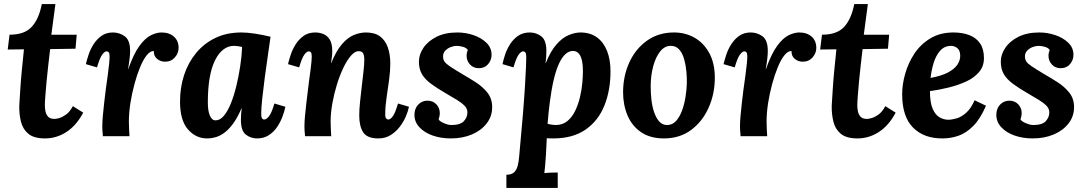

<svg xmlns="http://www.w3.org/2000/svg" viewBox="-20 -671 5354 946"><path d="M253 -651 233 -500H358L352 -431L227 -429Q223 -393 218 -351.5Q213 -310 209.5 -270.5Q206 -231 203.5 -199.5Q201 -168 201 -151Q201 -138 204 -122.5Q207 -107 217 -96Q227 -85 249 -85Q257 -85 272.5 -89.5Q288 -94 306 -107Q324 -120 339 -148L390 -116Q356 -52 307 -20.5Q258 11 202 11Q147 11 119.5 -12Q92 -35 83 -72.5Q74 -110 75 -151Q77 -185 80 -231.5Q83 -278 88 -329.5Q93 -381 98 -428L18 -427L27 -500Q101 -500 136.5 -539Q172 -578 186 -651Z M487 0Q485 -21 484.5 -29.5Q484 -38 484 -48Q484 -69 486.5 -98.5Q489 -128 493 -162Q497 -196 501 -229Q506 -265 510.5 -297.5Q515 -330 517.5 -355Q520 -380 520 -392Q520 -409 515.5 -413.5Q511 -418 506 -418Q495 -418 483 -401Q471 -384 458 -339L403 -355Q408 -376 417 -403Q426 -430 442 -454.5Q458 -479 481 -495Q504 -511 537 -511Q569 -511 595 -492Q621 -473 621 -420Q621 -404 618.5 -382Q616 -360 611 -331H612Q639 -407 667.5 -445.5Q696 -484 724 -497.5Q752 -511 776 -511Q814 -511 837 -490.5Q860 -470 860 -435Q860 -409 841.5 -388Q823 -367 793 -367Q771 -367 754 -381Q737 -395 738 -419Q721 -421 703.5 -399.5Q686 -378 670.5 -340.5Q655 -303 642.5 -257Q630 -211 622.5 -163Q615 -115 615 -72Q615 -59 616 -35.5Q617 -12 618 0Z M1169 -511Q1197 -511 1234.5 -505.5Q1272 -500 1313 -490Q1308 -453 1300 -399Q1292 -345 1284.5 -288.5Q1277 -232 1272 -184.5Q1267 -137 1267 -111Q1267 -93 1271.5 -87.5Q1276 -82 1281 -82Q1293 -82 1306 -99Q1319 -116 1332 -161L1386 -145Q1382 -124 1372 -97Q1362 -70 1345.5 -45.5Q1329 -21 1304.5 -5Q1280 11 1247 11Q1215 11 1191 -8Q1167 -27 1167 -80Q1167 -93 1168 -109Q1169 -125 1171 -138H1170Q1152 -95 1131.5 -66Q1111 -37 1089.5 -20Q1068 -3 1045.5 4Q1023 11 1000 11Q945 11 906 -33.5Q867 -78 867 -171Q867 -240 887 -301Q907 -362 946 -409.5Q985 -457 1041 -484Q1097 -511 1169 -511ZM1132 -445Q1104 -445 1080.5 -427Q1057 -409 1039.5 -374Q1022 -339 1013 -287Q1004 -235 1004 -166Q1004 -125 1014 -101.5Q1024 -78 1042 -78Q1064 -78 1083 -100.5Q1102 -123 1117.5 -161.5Q1133 -200 1144.5 -247.5Q1156 -295 1163.5 -344.5Q1171 -394 1173 -439Q1168 -441 1155.5 -443Q1143 -445 1132 -445Z M1844 11Q1789 11 1769.5 -19Q1750 -49 1750 -102Q1750 -132 1754 -169.5Q1758 -207 1762.5 -246Q1767 -285 1771 -319.5Q1775 -354 1775 -377Q1775 -392 1772 -401.5Q1769 -411 1763 -415Q1757 -419 1747 -419Q1729 -419 1709.5 -397Q1690 -375 1672 -337.5Q1654 -300 1640 -254.5Q1626 -209 1617.5 -161.5Q1609 -114 1609 -72Q1609 -59 1610 -35.5Q1611 -12 1612 0H1483Q1481 -21 1480.5 -29.5Q1480 -38 1480 -48Q1480 -69 1482.5 -97.5Q1485 -126 1489 -159.5Q1493 -193 1497 -226Q1500 -253 1503.5 -278.5Q1507 -304 1510 -326.5Q1513 -349 1514.5 -366Q1516 -383 1516 -392Q1516 -409 1511.5 -413.5Q1507 -418 1502 -418Q1491 -418 1479 -401Q1467 -384 1454 -339L1399 -355Q1404 -376 1413 -403Q1422 -430 1438 -454.5Q1454 -479 1477 -495Q1500 -511 1533 -511Q1555 -511 1574 -503Q1593 -495 1605 -475.5Q1617 -456 1617 -420Q1617 -401 1615 -389Q1613 -377 1611 -360H1612Q1636 -420 1664.5 -453Q1693 -486 1723.5 -498.5Q1754 -511 1783 -511Q1826 -511 1852 -492Q1878 -473 1890.5 -438.5Q1903 -404 1903 -357Q1903 -321 1897 -277Q1891 -233 1884.5 -189Q1878 -145 1878 -108Q1878 -92 1883 -87Q1888 -82 1893 -82Q1904 -82 1916 -99Q1928 -116 1941 -161L1995 -145Q1991 -124 1979.5 -97Q1968 -70 1949 -45.5Q1930 -21 1904 -5Q1878 11 1844 11Z M2201 11Q2153 11 2112.5 -3Q2072 -17 2047 -43.5Q2022 -70 2022 -105Q2022 -136 2040.5 -155.5Q2059 -175 2086 -175Q2113 -175 2130 -157Q2147 -139 2147 -113Q2147 -106 2145.5 -98.5Q2144 -91 2141 -83Q2146 -73 2167.5 -64Q2189 -55 2204 -55Q2248 -55 2265.5 -74Q2283 -93 2283 -117Q2283 -136 2268.5 -150.5Q2254 -165 2231 -179Q2208 -193 2182 -208Q2135 -235 2104 -258Q2073 -281 2058.5 -306.5Q2044 -332 2044 -367Q2044 -402 2066 -435Q2088 -468 2130.5 -489.5Q2173 -511 2234 -511Q2274 -511 2312.5 -498Q2351 -485 2376.5 -460.5Q2402 -436 2402 -401Q2402 -375 2385 -355Q2368 -335 2339 -335Q2312 -335 2295.5 -353.5Q2279 -372 2279 -396Q2279 -404 2280.5 -411Q2282 -418 2285 -425Q2277 -436 2260.5 -440.5Q2244 -445 2230 -445Q2216 -445 2200.5 -439Q2185 -433 2174 -421.5Q2163 -410 2163 -393Q2163 -379 2169.5 -368.5Q2176 -358 2196 -344.5Q2216 -331 2256 -307Q2289 -288 2323.5 -266Q2358 -244 2381.5 -214.5Q2405 -185 2405 -143Q2405 -98 2378 -63Q2351 -28 2305 -8.5Q2259 11 2201 11Z M2475 255V190Q2500 190 2512.5 178.5Q2525 167 2530.5 146.5Q2536 126 2538 100Q2549 -17 2556 -102.5Q2563 -188 2566.5 -246Q2570 -304 2571.5 -338.5Q2573 -373 2573 -389Q2573 -407 2568.5 -412.5Q2564 -418 2558 -418Q2547 -418 2535 -401Q2523 -384 2510 -339L2456 -355Q2460 -376 2469 -403Q2478 -430 2494 -454.5Q2510 -479 2533.5 -495Q2557 -511 2590 -511Q2622 -511 2647 -492Q2672 -473 2672 -420Q2672 -401 2671 -389Q2670 -377 2668 -360H2669Q2693 -420 2722.5 -453Q2752 -486 2783 -498.5Q2814 -511 2840 -511Q2888 -511 2921 -487Q2954 -463 2971 -420Q2988 -377 2988 -320Q2988 -225 2957.5 -150Q2927 -75 2864.5 -32Q2802 11 2706 11Q2701 11 2691.5 11Q2682 11 2674 10Q2672 58 2670 90.5Q2668 123 2666 144.5Q2664 166 2662 182Q2678 180 2698 179.5Q2718 179 2728 179V255ZM2718 -55Q2752 -55 2775.5 -74.5Q2799 -94 2814 -125Q2829 -156 2837.5 -192Q2846 -228 2849 -261.5Q2852 -295 2852 -319Q2852 -356 2846 -378Q2840 -400 2829 -410Q2818 -420 2803 -420Q2783 -420 2765.5 -404Q2748 -388 2733.5 -356Q2719 -324 2708 -277Q2697 -230 2689 -168Q2686 -143 2683 -116.5Q2680 -90 2678 -61Q2689 -58 2700.5 -56.5Q2712 -55 2718 -55Z M3301 -511Q3357 -511 3402.5 -485Q3448 -459 3475 -409Q3502 -359 3502 -288Q3502 -209 3471.5 -140.5Q3441 -72 3385 -30.5Q3329 11 3251 11Q3184 11 3139 -19.5Q3094 -50 3072 -102Q3050 -154 3050 -216Q3050 -296 3080.5 -363Q3111 -430 3167.5 -470.5Q3224 -511 3301 -511ZM3286 -445Q3256 -446 3233.5 -418.5Q3211 -391 3198.5 -345Q3186 -299 3186 -244Q3186 -214 3189.5 -181Q3193 -148 3202.5 -119.5Q3212 -91 3227.5 -73Q3243 -55 3267 -55Q3293 -55 3311 -75Q3329 -95 3340.5 -126.5Q3352 -158 3357.5 -193Q3363 -228 3364 -259Q3365 -286 3362 -318Q3359 -350 3351 -379Q3343 -408 3327 -426.5Q3311 -445 3286 -445Z M3629 0Q3627 -21 3626.5 -29.5Q3626 -38 3626 -48Q3626 -69 3628.5 -98.5Q3631 -128 3635 -162Q3639 -196 3643 -229Q3648 -265 3652.5 -297.5Q3657 -330 3659.5 -355Q3662 -380 3662 -392Q3662 -409 3657.5 -413.5Q3653 -418 3648 -418Q3637 -418 3625 -401Q3613 -384 3600 -339L3545 -355Q3550 -376 3559 -403Q3568 -430 3584 -454.5Q3600 -479 3623 -495Q3646 -511 3679 -511Q3711 -511 3737 -492Q3763 -473 3763 -420Q3763 -404 3760.5 -382Q3758 -360 3753 -331H3754Q3781 -407 3809.5 -445.5Q3838 -484 3866 -497.5Q3894 -511 3918 -511Q3956 -511 3979 -490.5Q4002 -470 4002 -435Q4002 -409 3983.5 -388Q3965 -367 3935 -367Q3913 -367 3896 -381Q3879 -395 3880 -419Q3863 -421 3845.5 -399.5Q3828 -378 3812.5 -340.5Q3797 -303 3784.5 -257Q3772 -211 3764.5 -163Q3757 -115 3757 -72Q3757 -59 3758 -35.5Q3759 -12 3760 0Z M4256 -651 4236 -500H4361L4355 -431L4230 -429Q4226 -393 4221 -351.5Q4216 -310 4212.5 -270.5Q4209 -231 4206.5 -199.5Q4204 -168 4204 -151Q4204 -138 4207 -122.5Q4210 -107 4220 -96Q4230 -85 4252 -85Q4260 -85 4275.5 -89.5Q4291 -94 4309 -107Q4327 -120 4342 -148L4393 -116Q4359 -52 4310 -20.5Q4261 11 4205 11Q4150 11 4122.5 -12Q4095 -35 4086 -72.5Q4077 -110 4078 -151Q4080 -185 4083 -231.5Q4086 -278 4091 -329.5Q4096 -381 4101 -428L4021 -427L4030 -500Q4104 -500 4139.5 -539Q4175 -578 4189 -651Z M4678 -511Q4722 -511 4756 -498Q4790 -485 4809 -457Q4828 -429 4828 -385Q4828 -344 4803.5 -315.5Q4779 -287 4739.5 -269Q4700 -251 4653 -239.5Q4606 -228 4562 -222Q4562 -165 4575.5 -134.5Q4589 -104 4610 -92.5Q4631 -81 4652 -81Q4669 -81 4692.5 -87.5Q4716 -94 4740 -115Q4764 -136 4782 -177L4838 -150Q4810 -85 4775 -50Q4740 -15 4702 -2Q4664 11 4625 11Q4533 12 4479 -42Q4425 -96 4425 -207Q4425 -255 4440 -308Q4455 -361 4485.5 -407Q4516 -453 4564 -482Q4612 -511 4678 -511ZM4667 -445Q4633 -445 4612 -421Q4591 -397 4580 -360.5Q4569 -324 4565 -287Q4619 -297 4651 -314Q4683 -331 4697.5 -353Q4712 -375 4711 -399Q4710 -424 4696 -434.5Q4682 -445 4667 -445Z M5068 11Q5020 11 4979.5 -3Q4939 -17 4914 -43.5Q4889 -70 4889 -105Q4889 -136 4907.5 -155.5Q4926 -175 4953 -175Q4980 -175 4997 -157Q5014 -139 5014 -113Q5014 -106 5012.5 -98.5Q5011 -91 5008 -83Q5013 -73 5034.5 -64Q5056 -55 5071 -55Q5115 -55 5132.5 -74Q5150 -93 5150 -117Q5150 -136 5135.5 -150.5Q5121 -165 5098 -179Q5075 -193 5049 -208Q5002 -235 4971 -258Q4940 -281 4925.5 -306.5Q4911 -332 4911 -367Q4911 -402 4933 -435Q4955 -468 4997.5 -489.5Q5040 -511 5101 -511Q5141 -511 5179.5 -498Q5218 -485 5243.5 -460.5Q5269 -436 5269 -401Q5269 -375 5252 -355Q5235 -335 5206 -335Q5179 -335 5162.5 -353.5Q5146 -372 5146 -396Q5146 -404 5147.5 -411Q5149 -418 5152 -425Q5144 -436 5127.5 -440.5Q5111 -445 5097 -445Q5083 -445 5067.5 -439Q5052 -433 5041 -421.5Q5030 -410 5030 -393Q5030 -379 5036.5 -368.5Q5043 -358 5063 -344.5Q5083 -331 5123 -307Q5156 -288 5190.5 -266Q5225 -244 5248.5 -214.5Q5272 -185 5272 -143Q5272 -98 5245 -63Q5218 -28 5172 -8.5Q5126 11 5068 11Z"/></svg>

Font: Lora
Style: Italic
Weight: 400
Italic angle: -3°
Designer: Olga Karpushina, Alexei Vanyashin (Cyrillic)
Foundry: Cyreal
Version: Version 3.008